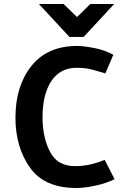

<svg xmlns="http://www.w3.org/2000/svg" viewBox="-20 -923 633 957"><path d="M174 -903H297L364 -838L430 -903H549L397 -739H326ZM505 -557Q457 -572 429 -578.5Q401 -585 361 -585Q280 -585 236 -519Q192 -453 192 -338Q192 -239 229 -167Q266 -95 353 -95Q396 -95 433.5 -104Q471 -113 502 -126L551 -30Q512 -10 457 2Q402 14 360 14Q201 14 129 -88Q57 -190 57 -337Q57 -494 136.5 -594Q216 -694 365 -694Q395 -694 448 -684Q501 -674 545 -650Z"/></svg>

Font: Palanquin Dark
Style: Regular
Weight: 400
Designer: Pria Ravichandran
Version: Version 1.000